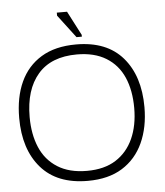

<svg xmlns="http://www.w3.org/2000/svg" viewBox="-52 -762 706 823"><g transform="rotate(-5 300.5 -351.0)"><path d="M293 14Q161 14 92 -65.5Q23 -145 23 -280Q23 -369 53 -434.5Q83 -500 143 -536.5Q203 -573 293 -573Q425 -573 493.5 -493.5Q562 -414 562 -280Q562 -193 531.5 -126.5Q501 -60 441.5 -23Q382 14 293 14ZM293 -29Q368 -29 417.5 -60.5Q467 -92 492.5 -148.5Q518 -205 518 -280Q518 -356 493.5 -412Q469 -468 418.5 -499Q368 -530 293 -530Q182 -530 125 -464Q68 -398 68 -280Q68 -206 92 -149.5Q116 -93 166.5 -61Q217 -29 293 -29ZM298 -604 223 -703V-716H267L321 -612V-604Z"/></g></svg>

Font: Darker Grotesque
Style: Regular
Weight: 400
Designer: Gabriel Lam
Foundry: TypeRant
Version: Version 1.000;gftools[0.9.28]